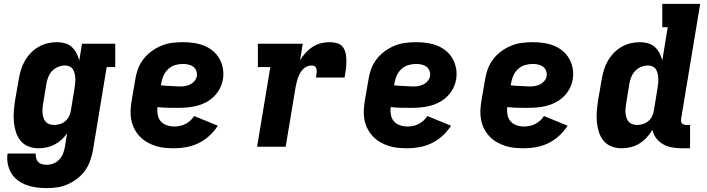

<svg xmlns="http://www.w3.org/2000/svg" viewBox="-20 -755 3640 988"><path d="M221 213Q194 213 167 209.5Q140 206 116 197Q92 188 71.5 173Q51 158 38 136Q25 114 20 87.5Q15 61 19 35H164Q163 47 166 59Q169 71 177 79Q185 87 197 90Q209 93 221 93Q238 93 255.5 86Q273 79 285.5 65.5Q298 52 304.5 35Q311 18 314 1L325 -69Q313 -51 296.5 -36Q280 -21 260.5 -11Q241 -1 220 3.5Q199 8 178 8Q151 8 126.5 -1.5Q102 -11 86 -30.5Q70 -50 62 -75Q54 -100 51.5 -126.5Q49 -153 51 -180.5Q53 -208 57 -235L76 -345Q80 -369 87 -393Q94 -417 106.5 -439.5Q119 -462 137 -481Q155 -500 177 -513Q199 -526 223.5 -532Q248 -538 273 -538Q294 -538 314 -532.5Q334 -527 349 -513.5Q364 -500 373.5 -482Q383 -464 388 -444L402 -530H573V-410H529L458 20Q453 47 443.5 73.5Q434 100 417.5 123Q401 146 377.5 164Q354 182 328 193.5Q302 205 275 209Q248 213 221 213ZM259 -112Q274 -112 289.5 -117Q305 -122 317 -132.5Q329 -143 336 -158Q343 -173 345 -188L363 -298Q365 -311 366.5 -324Q368 -337 367.5 -349.5Q367 -362 364.5 -374.5Q362 -387 356 -397Q350 -407 339 -412.5Q328 -418 315 -418Q297 -418 279.5 -411Q262 -404 249 -390.5Q236 -377 229 -360Q222 -343 219 -326L201 -216Q199 -204 198.5 -191.5Q198 -179 199.5 -167.5Q201 -156 205 -145.5Q209 -135 216.5 -127Q224 -119 235.5 -115.5Q247 -112 259 -112Z M877 8Q851 8 826.5 5.5Q802 3 779 -4.5Q756 -12 735.5 -24Q715 -36 699 -53Q683 -70 672 -91Q661 -112 656 -136Q651 -160 652 -185Q653 -210 657 -235L676 -345Q680 -373 690 -400Q700 -427 718 -450.5Q736 -474 760 -491.5Q784 -509 811 -520Q838 -531 866 -534.5Q894 -538 921 -538Q949 -538 977 -534Q1005 -530 1030 -520Q1055 -510 1075.5 -493Q1096 -476 1109 -453Q1122 -430 1127 -402.5Q1132 -375 1127 -346Q1123 -322 1111 -299Q1099 -276 1080.5 -258Q1062 -240 1039 -228Q1016 -216 991.5 -210Q967 -204 943 -202Q919 -200 895 -200Q869 -200 842.5 -200.5Q816 -201 790 -204Q788 -184 791.5 -164.5Q795 -145 807 -131Q819 -117 838 -110.5Q857 -104 877 -104Q891 -104 905.5 -107Q920 -110 934 -117Q948 -124 959.5 -134.5Q971 -145 979 -158L1101 -108Q1083 -80 1057.5 -56.5Q1032 -33 1002 -18.5Q972 -4 940 2Q908 8 877 8ZM908 -310Q921 -310 934.5 -312.5Q948 -315 960.5 -321.5Q973 -328 982 -339.5Q991 -351 993 -364Q995 -379 989.5 -392Q984 -405 973.5 -412.5Q963 -420 949 -423Q935 -426 921 -426Q901 -426 881 -420Q861 -414 845.5 -399.5Q830 -385 821.5 -366Q813 -347 810 -327L808 -316Q821 -314 833.5 -313.5Q846 -313 858.5 -312.5Q871 -312 883.5 -311Q896 -310 908 -310Z M1303 0 1371 -410H1307V-530H1538L1524 -445Q1536 -465 1552.5 -483Q1569 -501 1589 -514Q1609 -527 1631.5 -532.5Q1654 -538 1676 -538Q1696 -538 1715.5 -532.5Q1735 -527 1745.5 -511.5Q1756 -496 1759.5 -476.5Q1763 -457 1762.5 -436.5Q1762 -416 1759.5 -396Q1757 -376 1753 -356H1606Q1607 -363 1608 -369.5Q1609 -376 1609.5 -383Q1610 -390 1609 -396.5Q1608 -403 1605 -408.5Q1602 -414 1595.5 -416Q1589 -418 1582 -418Q1570 -418 1558.5 -412.5Q1547 -407 1538 -397.5Q1529 -388 1523 -376.5Q1517 -365 1513 -353.5Q1509 -342 1506 -330Q1503 -318 1501 -306L1450 0Z M2077 8Q2051 8 2026.5 5.5Q2002 3 1979 -4.5Q1956 -12 1935.5 -24Q1915 -36 1899 -53Q1883 -70 1872 -91Q1861 -112 1856 -136Q1851 -160 1852 -185Q1853 -210 1857 -235L1876 -345Q1880 -373 1890 -400Q1900 -427 1918 -450.5Q1936 -474 1960 -491.5Q1984 -509 2011 -520Q2038 -531 2066 -534.5Q2094 -538 2121 -538Q2149 -538 2177 -534Q2205 -530 2230 -520Q2255 -510 2275.5 -493Q2296 -476 2309 -453Q2322 -430 2327 -402.5Q2332 -375 2327 -346Q2323 -322 2311 -299Q2299 -276 2280.5 -258Q2262 -240 2239 -228Q2216 -216 2191.5 -210Q2167 -204 2143 -202Q2119 -200 2095 -200Q2069 -200 2042.5 -200.5Q2016 -201 1990 -204Q1988 -184 1991.5 -164.5Q1995 -145 2007 -131Q2019 -117 2038 -110.5Q2057 -104 2077 -104Q2091 -104 2105.5 -107Q2120 -110 2134 -117Q2148 -124 2159.5 -134.5Q2171 -145 2179 -158L2301 -108Q2283 -80 2257.5 -56.5Q2232 -33 2202 -18.5Q2172 -4 2140 2Q2108 8 2077 8ZM2108 -310Q2121 -310 2134.5 -312.5Q2148 -315 2160.5 -321.5Q2173 -328 2182 -339.5Q2191 -351 2193 -364Q2195 -379 2189.5 -392Q2184 -405 2173.5 -412.5Q2163 -420 2149 -423Q2135 -426 2121 -426Q2101 -426 2081 -420Q2061 -414 2045.5 -399.5Q2030 -385 2021.5 -366Q2013 -347 2010 -327L2008 -316Q2021 -314 2033.5 -313.5Q2046 -313 2058.5 -312.5Q2071 -312 2083.5 -311Q2096 -310 2108 -310Z M2677 8Q2651 8 2626.5 5.5Q2602 3 2579 -4.5Q2556 -12 2535.5 -24Q2515 -36 2499 -53Q2483 -70 2472 -91Q2461 -112 2456 -136Q2451 -160 2452 -185Q2453 -210 2457 -235L2476 -345Q2480 -373 2490 -400Q2500 -427 2518 -450.5Q2536 -474 2560 -491.5Q2584 -509 2611 -520Q2638 -531 2666 -534.5Q2694 -538 2721 -538Q2749 -538 2777 -534Q2805 -530 2830 -520Q2855 -510 2875.5 -493Q2896 -476 2909 -453Q2922 -430 2927 -402.5Q2932 -375 2927 -346Q2923 -322 2911 -299Q2899 -276 2880.5 -258Q2862 -240 2839 -228Q2816 -216 2791.5 -210Q2767 -204 2743 -202Q2719 -200 2695 -200Q2669 -200 2642.5 -200.5Q2616 -201 2590 -204Q2588 -184 2591.5 -164.5Q2595 -145 2607 -131Q2619 -117 2638 -110.5Q2657 -104 2677 -104Q2691 -104 2705.5 -107Q2720 -110 2734 -117Q2748 -124 2759.5 -134.5Q2771 -145 2779 -158L2901 -108Q2883 -80 2857.5 -56.5Q2832 -33 2802 -18.5Q2772 -4 2740 2Q2708 8 2677 8ZM2708 -310Q2721 -310 2734.5 -312.5Q2748 -315 2760.5 -321.5Q2773 -328 2782 -339.5Q2791 -351 2793 -364Q2795 -379 2789.5 -392Q2784 -405 2773.5 -412.5Q2763 -420 2749 -423Q2735 -426 2721 -426Q2701 -426 2681 -420Q2661 -414 2645.5 -399.5Q2630 -385 2621.5 -366Q2613 -347 2610 -327L2608 -316Q2621 -314 2633.5 -313.5Q2646 -313 2658.5 -312.5Q2671 -312 2683.5 -311Q2696 -310 2708 -310Z M3178 8Q3151 8 3126.5 -1.5Q3102 -11 3086 -30.5Q3070 -50 3062 -75Q3054 -100 3051.5 -126.5Q3049 -153 3051 -180.5Q3053 -208 3057 -235L3076 -345Q3080 -369 3087 -393Q3094 -417 3106.5 -439.5Q3119 -462 3137 -481Q3155 -500 3177 -513Q3199 -526 3223.5 -532Q3248 -538 3273 -538Q3294 -538 3314 -532.5Q3334 -527 3349 -513.5Q3364 -500 3373.5 -482Q3383 -464 3388 -444L3416 -615H3388V-735H3583L3485 -144Q3484 -137 3484.5 -131Q3485 -125 3489 -120.5Q3493 -116 3499 -114Q3505 -112 3511 -112H3531V8H3491Q3465 8 3440 4Q3415 0 3393.5 -12Q3372 -24 3357 -43.5Q3342 -63 3337 -87Q3325 -66 3308 -47.5Q3291 -29 3269.5 -16Q3248 -3 3225 2.5Q3202 8 3178 8ZM3259 -112Q3274 -112 3289.5 -117Q3305 -122 3317 -132.5Q3329 -143 3336 -158Q3343 -173 3345 -188L3363 -298Q3365 -311 3366.5 -324Q3368 -337 3367.5 -349.5Q3367 -362 3364.5 -374.5Q3362 -387 3356 -397Q3350 -407 3339 -412.5Q3328 -418 3315 -418Q3297 -418 3279.5 -411Q3262 -404 3249 -390.5Q3236 -377 3229 -360Q3222 -343 3219 -326L3201 -216Q3199 -204 3198.5 -191.5Q3198 -179 3199.5 -167.5Q3201 -156 3205 -145.5Q3209 -135 3216.5 -127Q3224 -119 3235.5 -115.5Q3247 -112 3259 -112Z"/></svg>

Font: Iosevka Slab Heavy Extended
Style: Italic
Weight: 900
Width: 7
Italic angle: -9°
Monospace: yes
Designer: Belleve Invis
Foundry: Belleve Invis
Version: Version 11.1.0; ttfautohint (v1.8.3)